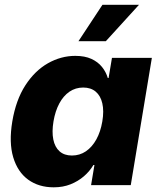

<svg xmlns="http://www.w3.org/2000/svg" viewBox="-20 -779 668 808"><path d="M206.1 9.3Q143.1 9.3 98.6 -22.9Q54.2 -55.2 35.6 -117.2Q17.1 -179.2 31.7 -267.6Q46.9 -358.4 86.7 -419.9Q126.5 -481.4 181.6 -512.7Q236.8 -543.9 296.9 -543.9Q336.9 -543.9 364.5 -531.2Q392.1 -518.6 409.2 -497.3Q426.3 -476.1 433.6 -450.7H437L451.2 -535.6H619.1L530.3 0H363.3L377.4 -84.5H373Q357.4 -58.1 333 -37.1Q308.6 -16.1 276.9 -3.4Q245.1 9.3 206.1 9.3ZM282.7 -124.5Q315.4 -124.5 341.6 -142.3Q367.7 -160.2 385.5 -192.4Q403.3 -224.6 410.6 -268.1Q418 -312 410.6 -344Q403.3 -376 382.8 -393.3Q362.3 -410.6 330.1 -410.6Q297.9 -410.6 272.2 -393.1Q246.6 -375.5 229.5 -343.5Q212.4 -311.5 205.1 -268.1Q197.8 -224.6 204.3 -192.1Q210.9 -159.7 230.7 -142.1Q250.5 -124.5 282.7 -124.5ZM310.1 -605.5 411.1 -758.8H564.9L425.3 -605.5Z"/></svg>

Font: Inter 20pt ExtraBold
Style: Italic
Weight: 800
Italic angle: -9.3988°
Version: Version 4.001;git-66647c0bb